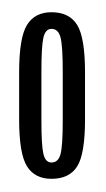

<svg xmlns="http://www.w3.org/2000/svg" viewBox="-20 -700 169 306"><path d="M62 -415Q90.5 -415 103 -434.8Q115.5 -454.5 115.5 -509.5V-584.5Q115.5 -640 103 -660.2Q90.5 -680.5 62 -680.5Q35.5 -680.5 23 -660.2Q10.5 -640 10.5 -584.5V-509.5Q10.5 -455 23 -435Q35.5 -415 62 -415ZM62 -441Q52.5 -441 49.2 -454.5Q46 -468 46 -507.5V-586.5Q46 -626.5 49.2 -640.2Q52.5 -654 62 -654Q73 -654 76.5 -640.2Q80 -626.5 80 -586.5V-507.5Q80 -468 76.5 -454.5Q73 -441 62 -441Z"/></svg>

Font: Anybody UltraCondensed Light
Style: Regular
Weight: 300
Width: 1
Version: Version 1.113;gftools[0.9.25]